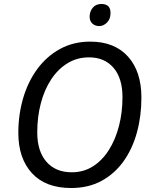

<svg xmlns="http://www.w3.org/2000/svg" viewBox="-20 -934 761 964"><path d="M337 10Q209 10 140.5 -64.5Q72 -139 72 -267Q72 -359 96.5 -442Q121 -525 168 -588.5Q215 -652 282 -688.5Q349 -725 433 -725Q555 -725 622.5 -650Q690 -575 690 -444Q690 -351 667.5 -269Q645 -187 600.5 -124.5Q556 -62 490 -26Q424 10 337 10ZM340 -69Q400 -69 447 -99Q494 -129 527 -181.5Q560 -234 577.5 -302Q595 -370 595 -446Q595 -541 550 -593.5Q505 -646 427 -646Q367 -646 319 -616.5Q271 -587 237 -535.5Q203 -484 185 -415.5Q167 -347 167 -269Q167 -175 213 -122Q259 -69 340 -69ZM478 -803Q458 -803 444 -815.5Q430 -828 430 -850Q430 -876 445.5 -895Q461 -914 489 -914Q535 -914 535 -869Q535 -838 517 -820.5Q499 -803 478 -803Z"/></svg>

Font: Noto Sans IKEA
Style: Italic
Weight: 400
Italic angle: -12°
Designer: Monotype Design Team
Foundry: Monotype Imaging Inc.
Version: Version 2.001